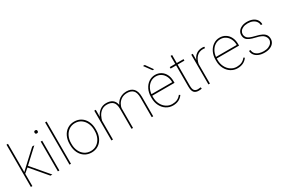

<svg xmlns="http://www.w3.org/2000/svg" viewBox="83 -1846 4314 2952"><g transform="rotate(-30 2239.5 -370.0)"><path d="M187 -284.7 110.4 -219.2V0H84V-750H110.4V-247.6L172.4 -306.2L412.6 -528.3H450.2L207.5 -303.7L465.3 0H431.2L188 -285.6Z M576.7 -720.7Q604 -720.7 604 -693.4Q604 -666.5 576.7 -666.5Q549.8 -666.5 549.8 -693.4Q549.8 -720.7 576.7 -720.7ZM589.8 -528.3V0H563.5V-528.3Z M795.9 -750V0H769.5V-750Z M929.2 -274.4Q929.2 -351.1 958.5 -411.1Q987.8 -471.2 1040.3 -504.6Q1092.8 -538.1 1160.2 -538.1Q1228.5 -538.1 1281 -504.6Q1333.5 -471.2 1362.5 -411.1Q1391.6 -351.1 1391.6 -274.4V-253.9Q1391.6 -177.2 1362.5 -117.2Q1333.5 -57.1 1281.2 -23.7Q1229 9.8 1161.1 9.8Q1093.3 9.8 1040.5 -23.7Q987.8 -57.1 958.5 -117.2Q929.2 -177.2 929.2 -253.9ZM955.6 -253.9Q955.6 -189.9 980.5 -135.5Q1005.4 -81.1 1052 -48.8Q1098.6 -16.6 1161.1 -16.6Q1223.1 -16.6 1269.5 -48.8Q1315.9 -81.1 1340.6 -135.5Q1365.2 -189.9 1365.2 -253.9V-274.4Q1365.2 -337.4 1340.6 -391.6Q1315.9 -445.8 1269.3 -478.8Q1222.7 -511.7 1160.2 -511.7Q1098.1 -511.7 1051.5 -478.8Q1004.9 -445.8 980.2 -391.6Q955.6 -337.4 955.6 -274.4Z M1569.3 -410.2Q1547.4 -366.7 1541 -334V0H1514.2V-528.3H1541V-403.8Q1565.9 -463.4 1614.7 -500.7Q1663.6 -538.1 1728 -538.1Q1796.4 -538.1 1837.9 -507.8Q1879.4 -477.5 1892.1 -413.1Q1907.2 -448.7 1935.1 -477.1Q1962.9 -505.4 2001.7 -521.7Q2040.5 -538.1 2086.4 -538.1Q2168.5 -538.1 2211.9 -491.5Q2255.4 -444.8 2255.9 -344.2V0H2229.5V-344.2Q2229 -437 2191.7 -474.6Q2154.3 -512.2 2086.4 -512.2Q2027.3 -512.2 1985.4 -485.8Q1943.4 -459.5 1920.9 -417.5Q1899.9 -380.4 1897.5 -351.6V0H1871.1V-354Q1870.6 -440.9 1833 -476.6Q1795.4 -512.2 1726.6 -512.2Q1671.4 -512.2 1632.1 -484.1Q1592.8 -456.1 1569.3 -410.2Z M2538.1 -749 2629.9 -619.1H2601.1L2505.9 -749ZM2781.2 -75.7Q2721.2 9.8 2606 9.8Q2542 9.8 2489 -23.9Q2436 -57.6 2405.3 -117.7Q2374.5 -177.7 2374.5 -252.9V-274.4Q2374.5 -349.6 2404.3 -409.9Q2434.1 -470.2 2484.9 -504.2Q2535.6 -538.1 2596.2 -538.1Q2654.3 -538.1 2700 -509.8Q2745.6 -481.4 2771.2 -430.2Q2796.9 -378.9 2796.9 -312.5V-281.7H2400.9V-252.9Q2400.9 -188 2427.7 -133.8Q2454.6 -79.6 2501.7 -47.9Q2548.8 -16.1 2606 -16.1Q2654.8 -16.1 2692.9 -32.5Q2731 -48.8 2762.7 -88.9ZM2402.8 -308.1H2770.5V-314.5Q2770.5 -367.7 2748.8 -412.8Q2727.1 -458 2687.3 -484.9Q2647.5 -511.7 2596.2 -511.7Q2543.9 -511.7 2502.2 -485.1Q2460.4 -458.5 2434.6 -412.1Q2408.7 -365.7 2402.8 -308.1Z M3115.2 3.9Q3099.1 9.8 3060.1 9.8Q3006.3 9.8 2979.2 -20.5Q2952.1 -50.8 2952.1 -126.5V-501.5H2854.5V-528.3H2952.1V-670.9H2979V-528.3H3099.1V-501.5H2979V-126.5Q2979 -62.5 3000.2 -39.6Q3021.5 -16.6 3058.6 -16.6Q3080.1 -16.6 3110.8 -21Z M3435.1 -512.2Q3364.3 -512.2 3320.3 -466.6Q3276.4 -420.9 3262.7 -345.7V0H3236.3V-528.3H3262.7V-418.5Q3285.2 -475.6 3328.6 -506.8Q3372.1 -538.1 3435.1 -538.1Q3456.1 -538.1 3472.2 -532.7L3469.2 -509.3Z M3926.8 -75.7Q3866.7 9.8 3751.5 9.8Q3687.5 9.8 3634.5 -23.9Q3581.5 -57.6 3550.8 -117.7Q3520 -177.7 3520 -252.9V-274.4Q3520 -349.6 3549.8 -409.9Q3579.6 -470.2 3630.4 -504.2Q3681.2 -538.1 3741.7 -538.1Q3799.8 -538.1 3845.5 -509.8Q3891.1 -481.4 3916.7 -430.2Q3942.4 -378.9 3942.4 -312.5V-281.7H3546.4V-252.9Q3546.4 -188 3573.2 -133.8Q3600.1 -79.6 3647.2 -47.9Q3694.3 -16.1 3751.5 -16.1Q3800.3 -16.1 3838.4 -32.5Q3876.5 -48.8 3908.2 -88.9ZM3548.3 -308.1H3916V-314.5Q3916 -367.7 3894.3 -412.8Q3872.6 -458 3832.8 -484.9Q3793 -511.7 3741.7 -511.7Q3689.5 -511.7 3647.7 -485.1Q3606 -458.5 3580.1 -412.1Q3554.2 -365.7 3548.3 -308.1Z M4359.9 -201.7Q4328.1 -237.8 4231.9 -259.3Q4165 -274.4 4126.5 -292Q4087.9 -309.6 4069.6 -336.2Q4051.3 -362.8 4051.3 -404.8Q4051.3 -441.9 4072.8 -472.2Q4094.2 -502.4 4134.3 -520.3Q4174.3 -538.1 4228 -538.1Q4286.1 -538.1 4328.9 -519.3Q4371.6 -500.5 4394.3 -466.3Q4417 -432.1 4417 -387.2H4390.1Q4390.1 -420.9 4371.1 -449.2Q4352.1 -477.5 4315.4 -494.6Q4278.8 -511.7 4228 -511.7Q4177.7 -511.7 4143.8 -496.1Q4109.9 -480.5 4093.8 -456.3Q4077.6 -432.1 4077.6 -405.8Q4077.6 -365.7 4105.5 -336.4Q4133.3 -307.1 4233.9 -283.7Q4301.8 -268.1 4341.6 -247.8Q4381.3 -227.5 4399.4 -199Q4417.5 -170.4 4417.5 -128.9Q4417.5 -88.4 4394.8 -56.9Q4372.1 -25.4 4330.1 -7.8Q4288.1 9.8 4231.9 9.8Q4169.9 9.8 4125.2 -9.8Q4080.6 -29.3 4057.4 -62Q4034.2 -94.7 4034.2 -134.3H4060.5Q4063.5 -91.8 4088.9 -65.4Q4114.3 -39.1 4151.9 -27.8Q4189.5 -16.6 4231.9 -16.6Q4281.7 -16.6 4317.9 -32.7Q4354 -48.8 4372.6 -75Q4391.1 -101.1 4391.1 -129.4Q4391.1 -165.5 4359.9 -201.7Z"/></g></svg>

Font: Mardoto Thin
Style: Regular
Weight: 250
Designer: Christian Robertson, Vahan Hovhannisyan
Foundry: Google
Version: Version 1.000